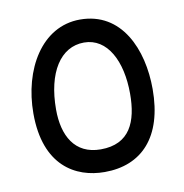

<svg xmlns="http://www.w3.org/2000/svg" viewBox="-62 -588 584 609"><g transform="rotate(-10 230.0 -284.0)"><path d="M228 -39C347 -39 423 -117 423 -272C423 -400 368 -529 234 -529C110 -529 37 -402 37 -261C37 -93 134 -39 228 -39ZM228 -112C144 -112 110 -177 110 -261C110 -380 158 -455 234 -455C309 -455 350 -375 350 -270C350 -180 322 -112 228 -112Z"/></g></svg>

Font: Noto Sans Syriac Western
Style: Regular
Weight: 400
Designer: Patrick Giasson and the Monotype Design Team
Foundry: Monotype Imaging Inc.
Version: Version 3.000